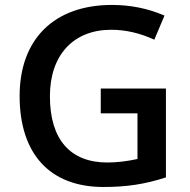

<svg xmlns="http://www.w3.org/2000/svg" viewBox="-20 -744 766 774"><path d="M386.2 -287.1H534.2V-103C491.2 -93.8 450.7 -88.9 413.1 -88.9C263.2 -88.9 181.2 -181.6 181.2 -356C181.2 -522 275.9 -624 428.2 -624C486.3 -624 543.9 -610.8 602.1 -584L643.1 -681.2C576.2 -710 505.9 -724.1 431.2 -724.1C199.2 -724.1 59.1 -586.9 59.1 -356.9C59.1 -124 180.7 9.8 397 9.8C488.8 9.8 563 -1 648.9 -28.8V-387.2H386.2Z"/></svg>

Font: Open Sans 600
Style: Regular
Weight: 600
Foundry: Ascender Corporation
Version: Version 1.100;PS 001.100;hotconv 1.0.88;makeotf.lib2.5.64775